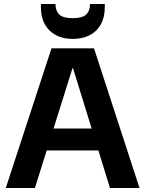

<svg xmlns="http://www.w3.org/2000/svg" viewBox="-20 -942 728 962"><path d="M9 0 238 -700H451L679 0H531L346 -600H343L155 0ZM121 -188 158 -298H518L554 -188ZM344 -747Q296 -747 260 -766Q224 -785 204.5 -820.5Q185 -856 185 -904V-922H258Q258 -888 277 -869.5Q296 -851 344 -851Q393 -851 412 -869.5Q431 -888 431 -922H505V-904Q505 -855 485 -819.5Q465 -784 429 -765.5Q393 -747 344 -747Z"/></svg>

Font: DM Sans 36pt ExtraBold
Style: Regular
Weight: 800
Designer: Colophon Foundry, Jonny Pinhorn
Foundry: Colophon Foundry
Version: Version 4.004;gftools[0.9.30]